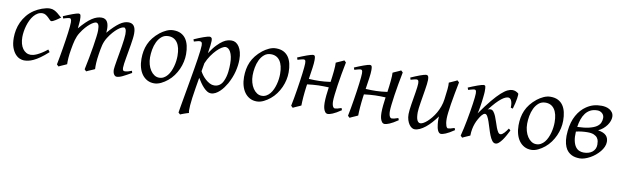

<svg xmlns="http://www.w3.org/2000/svg" viewBox="-44 -929 5325 1646"><g transform="rotate(10 2618.0 -106.5)"><path d="M397 -397.9Q386.7 -390.6 375.2 -382.3Q363.8 -374 353 -367.4Q342.3 -360.8 332.8 -356.4Q323.2 -352.1 316.9 -352.1Q311.5 -352.1 303.7 -360.4Q295.9 -368.7 285.4 -378.9Q274.9 -389.2 261.7 -397.5Q248.5 -405.8 232.9 -405.8Q210.4 -405.8 191.9 -395Q173.3 -384.3 158.2 -366.2Q143.1 -348.1 131.6 -324.5Q120.1 -300.8 112.5 -275.1Q105 -249.5 101.1 -223.6Q97.2 -197.8 97.2 -174.8Q97.2 -143.1 104.2 -117.7Q111.3 -92.3 124 -74.5Q136.7 -56.6 154.3 -46.9Q171.9 -37.1 192.9 -37.1Q201.7 -37.1 215.3 -40Q229 -43 246.8 -51Q264.6 -59.1 286.6 -72.8Q308.6 -86.4 335 -107.9Q338.9 -102.5 343.3 -97.2Q347.7 -91.8 350.1 -87.9Q312 -53.2 281.7 -32Q251.5 -10.7 226.8 0.7Q202.1 12.2 182.4 16.1Q162.6 20 145 20Q128.4 20 107.9 11.7Q87.4 3.4 69.1 -17.1Q50.8 -37.6 38.3 -71.8Q25.9 -106 25.9 -157.2Q25.9 -189.9 32.7 -224.9Q39.6 -259.8 54.9 -293.2Q70.3 -326.7 95 -356.9Q119.6 -387.2 155.8 -411.1Q169.4 -419.9 186 -428.2Q202.6 -436.5 220.5 -442.9Q238.3 -449.2 255.6 -453.1Q272.9 -457 288.1 -457Q309.6 -457 326.4 -448.7Q343.3 -440.4 356.4 -429.9Q369.6 -419.4 379.6 -409.9Q389.6 -400.4 397 -397.9Z M1078.1 -35.2Q1032.7 -8.8 1002.9 5.6Q973.1 20 952.1 20Q938 20 928 4.6Q918 -10.7 918 -37.1Q918 -45.9 921.4 -67.9Q924.8 -89.8 929.7 -119.4Q934.6 -148.9 940.7 -182.6Q946.8 -216.3 951.7 -248.3Q956.5 -280.3 960 -307.6Q963.4 -335 963.4 -351.1Q963.4 -381.3 957.3 -394.3Q951.2 -407.2 942.4 -407.2Q933.1 -407.2 918.9 -400.6Q904.8 -394 887.7 -380.1Q870.6 -366.2 851.3 -344.5Q832 -322.8 813 -293Q802.2 -275.9 795.2 -259.3Q788.1 -242.7 783.4 -224.9Q778.8 -207 775.4 -187.3Q772 -167.5 768.1 -144Q761.2 -99.6 759.5 -67.9Q757.8 -36.1 759.3 -12.2Q752.4 -8.8 742.7 -4.6Q732.9 -0.5 722.7 3.9Q712.4 8.3 702.9 12.5Q693.4 16.6 687 20L671.4 4.9Q682.1 -44.9 692.1 -98.6Q702.1 -152.3 710 -200.4Q717.8 -248.5 722.4 -286.1Q727.1 -323.7 727.1 -341.8Q727.1 -378.9 719.5 -393.1Q711.9 -407.2 698.2 -407.2Q691.9 -407.2 678.7 -400.9Q665.5 -394.5 648.4 -380.6Q631.3 -366.7 612.1 -345.2Q592.8 -323.7 574.2 -293.9Q564 -278.3 556.9 -261.7Q549.8 -245.1 544.7 -226.8Q539.6 -208.5 535.4 -188Q531.2 -167.5 527.3 -144Q519.5 -99.6 517.3 -67.6Q515.1 -35.6 516.1 -12.2Q509.8 -8.8 500.2 -4.6Q490.7 -0.5 480.7 3.9Q470.7 8.3 461.4 12.5Q452.1 16.6 446.3 20L430.2 4.9Q437 -29.3 443.6 -66.7Q450.2 -104 456.3 -141.1Q462.4 -178.2 467.8 -213.6Q473.1 -249 477.1 -279.3Q481 -309.6 483.2 -333.3Q485.4 -356.9 485.4 -371.1Q485.4 -382.3 483.9 -388.9Q482.4 -395.5 479.7 -399.2Q477.1 -402.8 473.6 -403.8Q470.2 -404.8 466.3 -404.8Q461.4 -404.8 452.9 -402.8Q444.3 -400.9 435.5 -398.4Q425.3 -395.5 414.1 -392.1L408.2 -411.1Q428.7 -419.9 449.2 -428.2Q469.7 -436.5 487.3 -442.9Q504.9 -449.2 518.1 -453.1Q531.2 -457 537.1 -457Q544.4 -457 548.8 -454.6Q553.2 -452.1 555.4 -446Q557.6 -439.9 558.3 -429Q559.1 -418 559.1 -400.9Q559.1 -395.5 558.3 -387.5Q557.6 -379.4 556.9 -369.9Q556.2 -360.4 554.9 -350.1Q553.7 -339.8 553.2 -331.1Q582 -365.2 607.2 -389.4Q632.3 -413.6 655 -428.5Q677.7 -443.4 698.5 -450.2Q719.2 -457 739.3 -457Q757.3 -457 769.5 -449.7Q781.7 -442.4 788.6 -430.2Q795.4 -418 798.3 -402.6Q801.3 -387.2 801.3 -371.1Q801.3 -361.8 800.8 -354.2Q800.3 -346.7 799.3 -335.9Q827.6 -368.7 851.6 -391.6Q875.5 -414.6 896.2 -429.2Q917 -443.8 935.8 -450.4Q954.6 -457 973.1 -457Q987.3 -457 999 -452.4Q1010.7 -447.8 1019 -437.5Q1027.3 -427.2 1031.7 -410.9Q1036.1 -394.5 1036.1 -371.1Q1036.1 -352.5 1033 -326.4Q1029.8 -300.3 1024.9 -271Q1020 -241.7 1014.6 -210.9Q1009.3 -180.2 1004.4 -152.6Q999.5 -125 996.3 -102.3Q993.2 -79.6 993.2 -65.9Q993.2 -49.3 998 -43.7Q1002.9 -38.1 1011.2 -38.1Q1025.4 -38.1 1039.3 -41.7Q1053.2 -45.4 1073.2 -53.2Z M1435.5 -246.1Q1435.5 -320.8 1408.2 -360.4Q1380.9 -399.9 1330.6 -399.9Q1295.4 -399.9 1271.5 -379.6Q1247.6 -359.4 1232.9 -328.6Q1218.3 -297.9 1211.9 -262Q1205.6 -226.1 1205.6 -194.8Q1205.6 -162.1 1213.6 -133.1Q1221.7 -104 1236.1 -82.3Q1250.5 -60.5 1269.8 -47.9Q1289.1 -35.2 1311.5 -35.2Q1334 -35.2 1351.8 -45.2Q1369.6 -55.2 1383.5 -72Q1397.5 -88.9 1407.2 -110.6Q1417 -132.3 1423.3 -155.8Q1429.7 -179.2 1432.6 -202.6Q1435.5 -226.1 1435.5 -246.1ZM1505.4 -272.9Q1505.4 -240.2 1498 -206.8Q1490.7 -173.3 1476.6 -141.8Q1462.4 -110.4 1441.7 -81.8Q1420.9 -53.2 1393.6 -30.8Q1380.9 -20.5 1366.7 -11.2Q1352.5 -2 1337.9 5.1Q1323.2 12.2 1308.1 16.1Q1293 20 1278.3 20Q1244.1 20 1217.5 5.6Q1190.9 -8.8 1172.6 -33.9Q1154.3 -59.1 1144.8 -93.5Q1135.3 -127.9 1135.3 -168Q1135.3 -203.1 1141.1 -235.6Q1147 -268.1 1160.2 -298.3Q1173.3 -328.6 1195.3 -356.4Q1217.3 -384.3 1249.5 -410.2Q1274.4 -429.7 1304.2 -443.4Q1334 -457 1364.3 -457Q1402.3 -457 1429.2 -443.4Q1456.1 -429.7 1472.9 -405.3Q1489.7 -380.9 1497.6 -347.2Q1505.4 -313.5 1505.4 -272.9Z M1829.1 -393.1Q1815.9 -393.1 1795.9 -380.9Q1775.9 -368.7 1753.9 -346.4Q1731.9 -324.2 1710.4 -293.2Q1689 -262.2 1673.3 -224.6L1661.1 -153.3Q1668.5 -138.7 1681.6 -120.8Q1694.8 -103 1711.9 -87.6Q1729 -72.3 1748.5 -62Q1768.1 -51.8 1788.1 -51.8Q1814.5 -51.8 1834.7 -66.2Q1855 -80.6 1866.2 -106.9Q1875 -126 1880.4 -146.7Q1885.7 -167.5 1888.2 -187.7Q1890.6 -208 1891.4 -226.6Q1892.1 -245.1 1892.1 -259.8Q1892.1 -293.9 1886.7 -319.1Q1881.3 -344.2 1872.3 -360.6Q1863.3 -377 1852.1 -385Q1840.8 -393.1 1829.1 -393.1ZM1701.2 -424.8Q1701.2 -410.2 1698 -383.8Q1694.8 -357.4 1688 -314.5Q1719.2 -362.8 1746.6 -391.1Q1773.9 -419.4 1796.6 -434.1Q1819.3 -448.7 1837.9 -452.9Q1856.4 -457 1871.1 -457Q1890.1 -457 1906.7 -447.3Q1923.3 -437.5 1936 -418.2Q1948.7 -398.9 1956.1 -370.8Q1963.4 -342.8 1963.4 -306.2Q1963.4 -257.3 1949.7 -202.6Q1936 -147.9 1905.3 -91.8Q1894 -72.3 1879.6 -52.5Q1865.2 -32.7 1848.1 -16.6Q1831.1 -0.5 1811.8 9.8Q1792.5 20 1771.5 20Q1754.9 20 1739 10Q1723.1 0 1707.8 -16.1Q1692.4 -32.2 1678.2 -52.7Q1664.1 -73.2 1651.4 -93.8L1636.2 -2.9Q1619.6 97.7 1615.7 151.1Q1611.8 204.6 1617.2 218.3Q1609.9 220.2 1600.1 223.4Q1590.3 226.6 1579.8 230.2Q1569.3 233.9 1559.8 237.5Q1550.3 241.2 1543.9 244.1L1528.3 230Q1530.3 215.8 1535.4 186Q1540.5 156.2 1547.6 116.2Q1554.7 76.2 1563 28.8Q1571.3 -18.6 1579.8 -67.4Q1588.4 -116.2 1596.4 -164.1Q1604.5 -211.9 1610.6 -252.7Q1616.7 -293.5 1620.4 -324.5Q1624 -355.5 1624 -371.1Q1624 -382.3 1622.1 -388.9Q1620.1 -395.5 1616.7 -398.7Q1613.3 -401.9 1609.4 -402.8Q1605.5 -403.8 1601.1 -403.8Q1596.7 -403.8 1588.6 -402.1Q1580.6 -400.4 1572.3 -397.9Q1563 -395.5 1552.2 -392.1L1545.4 -410.2Q1565.9 -419.4 1586.9 -428Q1607.9 -436.5 1626.2 -442.9Q1644.5 -449.2 1658.4 -453.1Q1672.4 -457 1678.2 -457Q1688 -457 1694.6 -450.4Q1701.2 -443.8 1701.2 -424.8Z M2328.6 -246.1Q2328.6 -320.8 2301.3 -360.4Q2273.9 -399.9 2223.6 -399.9Q2188.5 -399.9 2164.6 -379.6Q2140.6 -359.4 2126 -328.6Q2111.3 -297.9 2105 -262Q2098.6 -226.1 2098.6 -194.8Q2098.6 -162.1 2106.7 -133.1Q2114.7 -104 2129.2 -82.3Q2143.6 -60.5 2162.8 -47.9Q2182.1 -35.2 2204.6 -35.2Q2227.1 -35.2 2244.9 -45.2Q2262.7 -55.2 2276.6 -72Q2290.5 -88.9 2300.3 -110.6Q2310.1 -132.3 2316.4 -155.8Q2322.8 -179.2 2325.7 -202.6Q2328.6 -226.1 2328.6 -246.1ZM2398.4 -272.9Q2398.4 -240.2 2391.1 -206.8Q2383.8 -173.3 2369.6 -141.8Q2355.5 -110.4 2334.7 -81.8Q2314 -53.2 2286.6 -30.8Q2273.9 -20.5 2259.8 -11.2Q2245.6 -2 2231 5.1Q2216.3 12.2 2201.2 16.1Q2186 20 2171.4 20Q2137.2 20 2110.6 5.6Q2084 -8.8 2065.7 -33.9Q2047.4 -59.1 2037.8 -93.5Q2028.3 -127.9 2028.3 -168Q2028.3 -203.1 2034.2 -235.6Q2040 -268.1 2053.2 -298.3Q2066.4 -328.6 2088.4 -356.4Q2110.4 -384.3 2142.6 -410.2Q2167.5 -429.7 2197.3 -443.4Q2227.1 -457 2257.3 -457Q2295.4 -457 2322.3 -443.4Q2349.1 -429.7 2366 -405.3Q2382.8 -380.9 2390.6 -347.2Q2398.4 -313.5 2398.4 -272.9Z M2747.1 -69.8Q2747.1 -100.6 2750.5 -134.3Q2753.9 -168 2759.3 -206.1Q2735.4 -207 2713.4 -207.5Q2691.4 -208 2668.9 -207.3Q2646.5 -206.5 2622.8 -204.6Q2599.1 -202.6 2571.8 -199.2Q2570.8 -193.4 2570.1 -187.5Q2569.3 -181.6 2568.4 -175.8Q2565.4 -153.8 2563 -131.1Q2560.5 -108.4 2558.8 -86.9Q2557.1 -65.4 2556.2 -46.1Q2555.2 -26.9 2555.2 -12.2Q2548.8 -8.8 2539.3 -4.6Q2529.8 -0.5 2519.8 3.9Q2509.8 8.3 2500.5 12.5Q2491.2 16.6 2485.4 20L2469.2 4.9Q2476.1 -27.3 2482.7 -64.9Q2489.3 -102.5 2495.4 -140.4Q2501.5 -178.2 2506.8 -215.1Q2512.2 -252 2516.1 -283Q2520 -314 2522.2 -337.4Q2524.4 -360.8 2524.4 -372.1Q2524.4 -383.3 2523.2 -389.9Q2522 -396.5 2519.8 -399.7Q2517.6 -402.8 2514.2 -403.8Q2510.7 -404.8 2506.3 -404.8Q2502 -404.8 2493.4 -402.8Q2484.9 -400.9 2476.1 -398.4Q2465.8 -395.5 2454.1 -392.1L2447.3 -411.1Q2467.8 -419.9 2488.5 -428.2Q2509.3 -436.5 2527.3 -442.9Q2545.4 -449.2 2558.8 -453.1Q2572.3 -457 2578.1 -457Q2591.8 -457 2595.5 -447.5Q2599.1 -438 2599.1 -415Q2599.1 -388.7 2593.3 -347.2Q2587.4 -305.7 2578.6 -248Q2603.5 -246.6 2625.7 -246.1Q2647.9 -245.6 2670.2 -246.3Q2692.4 -247.1 2715.8 -249Q2739.3 -251 2766.6 -254.9Q2770 -278.8 2773.2 -304.4Q2776.4 -330.1 2778.6 -353Q2780.8 -376 2781.5 -394.8Q2782.2 -413.6 2781.2 -424.8Q2787.6 -428.2 2797.1 -432.4Q2806.6 -436.5 2816.7 -440.9Q2826.7 -445.3 2835.9 -449.5Q2845.2 -453.6 2851.1 -457L2867.2 -441.9Q2856.9 -390.1 2847.4 -337.2Q2837.9 -284.2 2831.1 -237.3Q2824.2 -190.4 2820.1 -153.6Q2815.9 -116.7 2815.9 -97.7Q2815.9 -80.1 2818.4 -68.4Q2820.8 -56.6 2824.7 -49.8Q2828.6 -43 2833.3 -40Q2837.9 -37.1 2841.8 -37.1Q2850.1 -37.1 2863.8 -40.3Q2877.4 -43.5 2897.9 -50.8L2904.8 -33.2Q2858.9 -2 2831.3 9Q2803.7 20 2791.5 20Q2775.9 20 2767.1 8.8Q2758.3 -2.4 2753.9 -17.3Q2749.5 -32.2 2748.3 -47.4Q2747.1 -62.5 2747.1 -69.8Z M3241.7 -69.8Q3241.7 -100.6 3245.1 -134.3Q3248.5 -168 3253.9 -206.1Q3230 -207 3208 -207.5Q3186 -208 3163.6 -207.3Q3141.1 -206.5 3117.4 -204.6Q3093.8 -202.6 3066.4 -199.2Q3065.4 -193.4 3064.7 -187.5Q3064 -181.6 3063 -175.8Q3060.1 -153.8 3057.6 -131.1Q3055.2 -108.4 3053.5 -86.9Q3051.8 -65.4 3050.8 -46.1Q3049.8 -26.9 3049.8 -12.2Q3043.5 -8.8 3033.9 -4.6Q3024.4 -0.5 3014.4 3.9Q3004.4 8.3 2995.1 12.5Q2985.8 16.6 2980 20L2963.9 4.9Q2970.7 -27.3 2977.3 -64.9Q2983.9 -102.5 2990 -140.4Q2996.1 -178.2 3001.5 -215.1Q3006.8 -252 3010.7 -283Q3014.6 -314 3016.8 -337.4Q3019 -360.8 3019 -372.1Q3019 -383.3 3017.8 -389.9Q3016.6 -396.5 3014.4 -399.7Q3012.2 -402.8 3008.8 -403.8Q3005.4 -404.8 3001 -404.8Q2996.6 -404.8 2988 -402.8Q2979.5 -400.9 2970.7 -398.4Q2960.4 -395.5 2948.7 -392.1L2941.9 -411.1Q2962.4 -419.9 2983.2 -428.2Q3003.9 -436.5 3022 -442.9Q3040 -449.2 3053.5 -453.1Q3066.9 -457 3072.8 -457Q3086.4 -457 3090.1 -447.5Q3093.8 -438 3093.8 -415Q3093.8 -388.7 3087.9 -347.2Q3082 -305.7 3073.2 -248Q3098.1 -246.6 3120.4 -246.1Q3142.6 -245.6 3164.8 -246.3Q3187 -247.1 3210.4 -249Q3233.9 -251 3261.2 -254.9Q3264.6 -278.8 3267.8 -304.4Q3271 -330.1 3273.2 -353Q3275.4 -376 3276.1 -394.8Q3276.9 -413.6 3275.9 -424.8Q3282.2 -428.2 3291.7 -432.4Q3301.3 -436.5 3311.3 -440.9Q3321.3 -445.3 3330.6 -449.5Q3339.8 -453.6 3345.7 -457L3361.8 -441.9Q3351.6 -390.1 3342 -337.2Q3332.5 -284.2 3325.7 -237.3Q3318.8 -190.4 3314.7 -153.6Q3310.5 -116.7 3310.5 -97.7Q3310.5 -80.1 3313 -68.4Q3315.4 -56.6 3319.3 -49.8Q3323.2 -43 3327.9 -40Q3332.5 -37.1 3336.4 -37.1Q3344.7 -37.1 3358.4 -40.3Q3372.1 -43.5 3392.6 -50.8L3399.4 -33.2Q3353.5 -2 3325.9 9Q3298.3 20 3286.1 20Q3270.5 20 3261.7 8.8Q3252.9 -2.4 3248.5 -17.3Q3244.1 -32.2 3242.9 -47.4Q3241.7 -62.5 3241.7 -69.8Z M3731.9 -94.7V-105Q3731.9 -108.4 3732.2 -110.8Q3732.4 -113.3 3732.4 -116.2L3733.4 -125Q3710.4 -93.8 3686.5 -67.1Q3662.6 -40.5 3638.4 -21.2Q3614.3 -2 3590.6 9Q3566.9 20 3544.4 20Q3533.7 20 3521.2 12.5Q3508.8 4.9 3498 -10.3Q3487.3 -25.4 3480 -47.9Q3472.7 -70.3 3472.7 -100.1Q3472.7 -114.7 3475.3 -137.2Q3478 -159.7 3481.9 -185.5Q3485.8 -211.4 3490.7 -239.3Q3495.6 -267.1 3499.5 -292.5Q3503.4 -317.9 3506.1 -338.4Q3508.8 -358.9 3508.8 -371.1Q3508.8 -382.3 3507.3 -388.9Q3505.9 -395.5 3503.2 -398.7Q3500.5 -401.9 3496.8 -402.8Q3493.2 -403.8 3488.8 -403.8Q3484.4 -403.8 3476.1 -402.1Q3467.8 -400.4 3459.5 -397.9Q3449.7 -395.5 3438.5 -392.1L3432.6 -410.2Q3453.1 -419.4 3473.9 -428Q3494.6 -436.5 3512.2 -442.9Q3529.8 -449.2 3543.2 -453.1Q3556.6 -457 3562.5 -457Q3576.7 -457 3581.5 -447.8Q3586.4 -438.5 3586.4 -416Q3586.4 -401.9 3583.5 -378.9Q3580.6 -356 3576.2 -328.6Q3571.8 -301.3 3566.9 -272Q3562 -242.7 3557.6 -215.3Q3553.2 -188 3550.3 -165Q3547.4 -142.1 3547.4 -127.9Q3547.4 -81.1 3557.4 -60.1Q3567.4 -39.1 3585.4 -39.1Q3596.2 -39.1 3611.6 -47.4Q3627 -55.7 3644 -71Q3661.1 -86.4 3678.7 -107.9Q3696.3 -129.4 3711.7 -156Q3727.1 -182.6 3738.3 -213.6Q3749.5 -244.6 3753.9 -278.3Q3761.2 -332.5 3764.6 -366.9Q3768.1 -401.4 3765.6 -424.8Q3772.9 -427.7 3782.5 -432.1Q3792 -436.5 3801.8 -440.9Q3811.5 -445.3 3820.6 -449.5Q3829.6 -453.6 3835.4 -457L3851.6 -441.9Q3841.3 -390.1 3832 -340.3Q3822.8 -290.5 3815.9 -247.8Q3809.1 -205.1 3805.2 -171.4Q3801.3 -137.7 3801.3 -118.7Q3801.3 -96.2 3803.7 -80.8Q3806.2 -65.4 3809.8 -55.7Q3813.5 -45.9 3817.9 -41.5Q3822.3 -37.1 3826.2 -37.1Q3834.5 -37.1 3848.1 -40.3Q3861.8 -43.5 3882.3 -50.8L3889.2 -33.2Q3843.3 -2 3815.7 9Q3788.1 20 3775.9 20Q3765.6 20 3758.3 12.9Q3751 5.9 3746.1 -5.4Q3741.2 -16.6 3738.5 -30Q3735.8 -43.5 3734.4 -56.2Q3732.9 -68.8 3732.4 -79.3Q3731.9 -89.8 3731.9 -94.7Z M4356.9 -112.3Q4346.7 -91.8 4334 -68.4Q4321.3 -44.9 4307.4 -25.4Q4293.5 -5.9 4278.8 7.1Q4264.2 20 4250 20Q4232.9 20 4220 2.7Q4207 -14.6 4196.5 -41Q4186 -67.4 4177 -97.7Q4168 -127.9 4158.9 -154.3Q4149.9 -180.7 4140.1 -198Q4130.4 -215.3 4118.2 -215.3Q4111.3 -215.3 4103.8 -209.5Q4096.2 -203.6 4087.9 -193.8Q4075.2 -176.3 4064.5 -157.2Q4053.7 -138.2 4045.4 -116Q4037.1 -93.8 4032 -67.6Q4026.9 -41.5 4026.4 -9.8Q4019.5 -6.8 4010.7 -2.9Q4002 1 3992.9 4.9Q3983.9 8.8 3975.1 12.9Q3966.3 17.1 3960.4 20L3944.8 4.9Q3953.1 -25.9 3960.9 -62.5Q3968.8 -99.1 3976.1 -137.2Q3983.4 -175.3 3989.5 -212.4Q3995.6 -249.5 4000.2 -281.2Q4004.9 -313 4007.3 -336.7Q4009.8 -360.4 4009.8 -372.1Q4009.8 -383.3 4008.5 -389.9Q4007.3 -396.5 4005.1 -399.7Q4002.9 -402.8 3999.5 -403.8Q3996.1 -404.8 3991.7 -404.8Q3987.3 -404.8 3978.8 -402.8Q3970.2 -400.9 3961.4 -398.4Q3951.2 -395.5 3939.5 -392.1L3932.6 -411.1Q3953.1 -419.9 3973.9 -428.2Q3994.6 -436.5 4012.7 -442.9Q4030.8 -449.2 4044.2 -453.1Q4057.6 -457 4063.5 -457Q4070.3 -457 4074.2 -454.8Q4078.1 -452.6 4079.8 -446.8Q4081.5 -440.9 4082 -430.2Q4082.5 -419.4 4082.5 -401.9Q4082.5 -396 4081.3 -382.1Q4080.1 -368.2 4078.1 -350.1Q4076.2 -332 4073.5 -311.3Q4070.8 -290.5 4067.6 -271Q4064.5 -251.5 4061.3 -234.9Q4058.1 -218.3 4054.7 -208Q4107.4 -283.2 4147.7 -331.5Q4188 -379.9 4219 -407.7Q4250 -435.5 4273.2 -446.3Q4296.4 -457 4314.5 -457Q4330.1 -457 4343.3 -451.4Q4356.4 -445.8 4367.2 -437Q4369.6 -435.1 4369.4 -423.3Q4369.1 -411.6 4366.2 -393.1Q4363.3 -374.5 4357.9 -350.6Q4352.5 -326.7 4344.7 -300.8Q4334.5 -302.2 4326.2 -306.2Q4327.1 -329.6 4324.2 -345.2Q4321.3 -360.8 4315.9 -370.4Q4310.5 -379.9 4303.7 -383.8Q4296.9 -387.7 4290 -387.7Q4279.3 -387.7 4264.9 -381.6Q4250.5 -375.5 4231.4 -360.6Q4212.4 -345.7 4188.2 -320.1Q4164.1 -294.4 4133.8 -254.9Q4142.1 -259.8 4148.4 -260.5Q4154.8 -261.2 4159.2 -261.2Q4173.8 -261.2 4185.1 -246.8Q4196.3 -232.4 4205.6 -210.7Q4214.8 -189 4222.7 -163.6Q4230.5 -138.2 4238.8 -116.5Q4247.1 -94.7 4256.3 -80.3Q4265.6 -65.9 4277.8 -65.9Q4285.6 -65.9 4294.2 -71.8Q4302.7 -77.6 4310.8 -86.4Q4318.8 -95.2 4326.7 -105.7Q4334.5 -116.2 4340.8 -126L4349.6 -120.1Q4352.5 -118.2 4356.9 -112.3Z M4718.3 -246.1Q4718.3 -320.8 4690.9 -360.4Q4663.6 -399.9 4613.3 -399.9Q4578.1 -399.9 4554.2 -379.6Q4530.3 -359.4 4515.6 -328.6Q4501 -297.9 4494.6 -262Q4488.3 -226.1 4488.3 -194.8Q4488.3 -162.1 4496.3 -133.1Q4504.4 -104 4518.8 -82.3Q4533.2 -60.5 4552.5 -47.9Q4571.8 -35.2 4594.2 -35.2Q4616.7 -35.2 4634.5 -45.2Q4652.3 -55.2 4666.3 -72Q4680.2 -88.9 4689.9 -110.6Q4699.7 -132.3 4706.1 -155.8Q4712.4 -179.2 4715.3 -202.6Q4718.3 -226.1 4718.3 -246.1ZM4788.1 -272.9Q4788.1 -240.2 4780.8 -206.8Q4773.4 -173.3 4759.3 -141.8Q4745.1 -110.4 4724.4 -81.8Q4703.6 -53.2 4676.3 -30.8Q4663.6 -20.5 4649.4 -11.2Q4635.3 -2 4620.6 5.1Q4606 12.2 4590.8 16.1Q4575.7 20 4561 20Q4526.9 20 4500.2 5.6Q4473.6 -8.8 4455.3 -33.9Q4437 -59.1 4427.5 -93.5Q4418 -127.9 4418 -168Q4418 -203.1 4423.8 -235.6Q4429.7 -268.1 4442.9 -298.3Q4456.1 -328.6 4478 -356.4Q4500 -384.3 4532.2 -410.2Q4557.1 -429.7 4586.9 -443.4Q4616.7 -457 4647 -457Q4685.1 -457 4711.9 -443.4Q4738.8 -429.7 4755.6 -405.3Q4772.5 -380.9 4780.3 -347.2Q4788.1 -313.5 4788.1 -272.9Z M5061.5 -411.6Q5027.3 -411.6 5002.2 -398.7Q4977.1 -385.7 4959.7 -362.8Q4942.4 -339.8 4931.6 -308.8Q4920.9 -277.8 4916 -242.2Q4979.5 -244.1 5019.5 -254.2Q5059.6 -264.2 5082.3 -279.5Q5105 -294.9 5113.3 -314.9Q5121.6 -335 5121.6 -356.4Q5121.1 -380.9 5103.8 -396.2Q5086.4 -411.6 5061.5 -411.6ZM5007.8 -35.2Q5029.8 -35.2 5048.8 -40.8Q5067.9 -46.4 5082 -57.6Q5096.2 -68.8 5104.2 -85Q5112.3 -101.1 5112.3 -122.6Q5112.3 -135.7 5109.9 -151.4Q5107.4 -167 5097.4 -180.7Q5087.4 -194.3 5066.9 -203.4Q5046.4 -212.4 5010.7 -212.4Q4999.5 -212.4 4986.8 -211.7Q4974.1 -210.9 4961.2 -209.5Q4948.2 -208 4935.3 -205.8Q4922.4 -203.6 4911.6 -200.7Q4908.7 -152.3 4915.8 -120.4Q4922.9 -88.4 4936.8 -69.3Q4950.7 -50.3 4969.2 -42.7Q4987.8 -35.2 5007.8 -35.2ZM5091.8 -457Q5107.4 -457 5125.5 -453.4Q5143.6 -449.7 5159.4 -440.7Q5175.3 -431.6 5186 -416.5Q5196.8 -401.4 5197.3 -378.9Q5197.3 -361.3 5190.4 -342.3Q5183.6 -323.2 5170.7 -305.2Q5157.7 -287.1 5139.2 -271.2Q5120.6 -255.4 5097.2 -244.6Q5123 -240.2 5140.6 -232.7Q5158.2 -225.1 5168.7 -214.1Q5179.2 -203.1 5183.8 -189.5Q5188.5 -175.8 5188.5 -159.7Q5188.5 -137.7 5178.7 -115.7Q5168.9 -93.8 5152.6 -74Q5136.2 -54.2 5115.2 -36.9Q5094.2 -19.5 5071.3 -7.1Q5048.3 5.4 5025.6 12.7Q5002.9 20 4983.4 20Q4966.8 20 4948.5 17.1Q4930.2 14.2 4912.8 5.9Q4895.5 -2.4 4880.4 -17.3Q4865.2 -32.2 4855 -56.2Q4844.7 -80.1 4840.6 -113.8Q4836.4 -147.5 4841.3 -193.8Q4849.6 -274.4 4880.9 -330.6Q4912.1 -386.7 4960 -418.9Q4976.1 -429.7 4991.7 -437Q5007.3 -444.3 5023.2 -448.7Q5039.1 -453.1 5055.9 -455.1Q5072.8 -457 5091.8 -457Z"/></g></svg>

Font: Gentium Plus Cyr
Style: Italic
Weight: 400
Italic angle: -8°
Designer: J. Victor Gaultney, Annie Olsen, Iska Routamaa, Becca Hirsbrunner
Foundry: SIL International
Version: Version 5.000